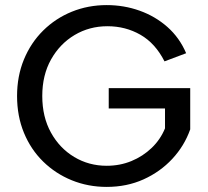

<svg xmlns="http://www.w3.org/2000/svg" viewBox="-20 -727 815 754"><path d="M399 7Q326 7 262 -19Q198 -45 149.5 -92.5Q101 -140 74 -205.5Q47 -271 47 -350Q47 -428 74 -493.5Q101 -559 149.5 -607Q198 -655 262 -681Q326 -707 399 -707Q467 -707 528.5 -685Q590 -663 637.5 -621Q685 -579 711 -518L626 -486Q590 -557 531.5 -590.5Q473 -624 402 -624Q331 -624 273 -589.5Q215 -555 180.5 -493.5Q146 -432 146 -350Q146 -268 180 -206.5Q214 -145 271.5 -110.5Q329 -76 399 -76Q451 -76 496 -94.5Q541 -113 575.5 -146Q610 -179 628 -223V-301H407V-381H727V-219Q704 -154 656.5 -103Q609 -52 543.5 -22.5Q478 7 399 7Z"/></svg>

Font: Envelope Sans Variable
Style: Regular
Weight: 500
Designer: Andreas Rasmussen / Norman Anderson
Foundry: mail.de GmbH
Version: Version 1.150